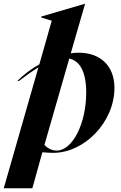

<svg xmlns="http://www.w3.org/2000/svg" viewBox="-87 -800 644 1020"><path d="M174 -641 122 -458C80 -435 40 -405 5 -370H14C49 -397 84 -422 117 -442L-67 200H85L138 9C163 11 183 12 196 12C362 12 521 -152 521 -333C521 -454 442 -520 331 -520C317 -520 304 -519 289 -517L365 -780H364L132 -712V-707L188 -690ZM149 -30 281 -489C339 -476 371 -416 371 -308C371 -143 298 0 214 0C190 0 167 -11 149 -30Z"/></svg>

Font: Nyght Serif Bold Italic
Style: Regular
Weight: 700
Italic angle: -16°
Designer: Maksym Kobuzan
Version: Version 0.410;Glyphs 3.1.2 (3151)